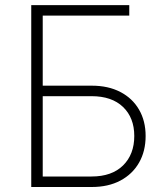

<svg xmlns="http://www.w3.org/2000/svg" viewBox="-20 -748 673 768"><path d="M105 0V-727.5H497.1V-685.5H150.9V-405.3H347.2Q413.1 -405.3 461.4 -380.1Q509.8 -355 536.1 -309.6Q562.5 -264.2 562.5 -204.1Q562.5 -143.1 536.1 -97.2Q509.8 -51.3 461.4 -25.6Q413.1 0 347.2 0ZM150.9 -42H346.2Q427.2 -42 472.2 -86.2Q517.1 -130.4 517.1 -204.1Q517.1 -276.9 472.2 -320.1Q427.2 -363.3 346.2 -363.3H150.9Z"/></svg>

Font: Inter ExtraLight
Style: Regular
Weight: 250
Designer: Rasmus Andersson
Foundry: rsms
Version: Version 4.001;git-66647c0bb